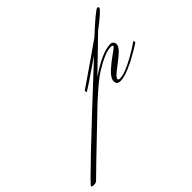

<svg xmlns="http://www.w3.org/2000/svg" viewBox="-559 -570 1128 1128"><g transform="rotate(-45 5.0 -6.5)"><path d="M280 -163Q292 -163 299 -155Q306 -147 306 -136Q306 -114 270.5 -84Q235 -54 199.5 -27.5Q164 -1 164 13Q164 21 177 21Q220 21 308 -29Q346 -50 389 -80L391 -65Q357 -43 315 -20Q291 -5 245 14.5Q199 34 169 34Q139 34 139 7Q139 -20 175.5 -53Q212 -86 248.5 -111Q285 -136 285 -142.5Q285 -149 268 -149Q222 -149 128 -91Q83 -64 -20 31L-264 265Q-341 340 -348.5 347.5Q-356 355 -373.5 355Q-391 355 -391 348Q-391 334 164 -182L83 -127Q35 -93 -18 -60L-21 -74Q165 -202 241 -256Q362 -368 377 -368Q385 -368 385 -359Q385 -345 284 -268L89 -79Q211 -163 280 -163Z"/></g></svg>

Font: Monsieur La Doulaise
Style: Regular
Weight: 400
Designer: Alejandro Paul
Foundry: Alejandro Paul
Version: Version 1.000